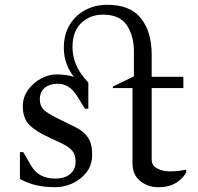

<svg xmlns="http://www.w3.org/2000/svg" viewBox="-20 -770 826 800"><path d="M213 10Q166 10 132 2Q98 -6 63 -24V-136H77L109 -81Q140 -26 210 -26Q250 -26 272.5 -45Q295 -64 295 -97Q295 -126 281 -142Q267 -158 241.5 -170.5Q216 -183 181 -199Q130 -222 102.5 -249.5Q75 -277 75 -327Q75 -364 96 -394Q117 -424 149.5 -442Q182 -460 217 -460Q253 -460 288 -450Q269 -473 257.5 -504Q246 -535 246 -571Q246 -626 270 -666Q294 -706 335 -728Q376 -750 427 -750Q523 -750 567.5 -693.5Q612 -637 612 -543V-450H744V-403H612V-106Q612 -80 635 -68Q658 -56 689 -56Q708 -56 724.5 -58Q741 -60 753 -63H756V-53Q746 -30 716.5 -10Q687 10 640 10Q596 10 564 -16Q532 -42 532 -89V-403H450V-409L538 -452V-554Q538 -622 508 -665.5Q478 -709 409 -709Q355 -709 318.5 -674Q282 -639 282 -574Q282 -538 296 -502.5Q310 -467 348 -426V-317H334L301 -370Q284 -397 264 -409Q244 -421 221 -421Q187 -421 166.5 -404Q146 -387 146 -357Q146 -323 170.5 -305.5Q195 -288 242 -266Q270 -252 298.5 -238Q327 -224 345.5 -198.5Q364 -173 364 -126Q364 -82 340 -51.5Q316 -21 281 -5.5Q246 10 213 10Z"/></svg>

Font: Spectral SC
Style: Regular
Weight: 400
Designer: Jean-Baptiste Levee
Foundry: Production Type
Version: Version 2.001